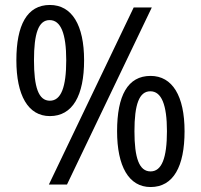

<svg xmlns="http://www.w3.org/2000/svg" viewBox="-20 -744 810 774"><path d="M181 -724C89 -724 46 -643 46 -501C46 -360 93 -276 181 -276C273 -276 319 -359 319 -501C319 -643 270 -724 181 -724ZM592 -714H519L177 0H250ZM180 -663C225 -663 247 -609 247 -501C247 -392 226 -338 181 -338C135 -338 117 -393 117 -501C117 -609 135 -663 180 -663ZM587 -438C495 -438 452 -359 452 -215C452 -74 499 10 587 10C679 10 724 -73 724 -215C724 -357 675 -438 587 -438ZM586 -376C631 -376 653 -322 653 -215C653 -107 632 -53 587 -53C541 -53 522 -107 522 -215C522 -323 541 -376 586 -376Z"/></svg>

Font: Noto Sans Thai Looped SemiCondensed
Style: Regular
Weight: 400
Width: 4
Designer: Sasikarn Vongin, Ben Mitchell
Foundry: The Fontpad Ltd
Version: Version 1.001